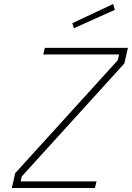

<svg xmlns="http://www.w3.org/2000/svg" viewBox="-20 -939 659 959"><path d="M349 -798 341 -823 545 -919 554 -890ZM196 -667 204 -700H619L601 -622L89 -58L83 -33H462L454 0H39L56 -74L568 -638L575 -667Z"/></svg>

Font: TitilliumWebThinItalic
Style: Thin Italic
Weight: 200
Italic angle: -13°
Version: Version 1.001;PS 57.000;hotconv 1.0.70;makeotf.lib2.5.55311